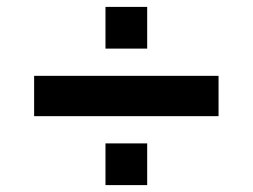

<svg xmlns="http://www.w3.org/2000/svg" viewBox="-20 -545 733 557"><path d="M286 -404V-525H407V-404ZM79 -208V-325H614V-208ZM286 -8V-129H407V-8Z"/></svg>

Font: Archivo SemiExpanded ExtraBold
Style: Regular
Weight: 800
Width: 6
Designer: Hector Gatti
Foundry: Omnibus-Type
Version: Version 2.001; ttfautohint (v1.8.3)